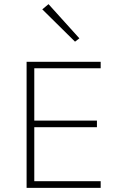

<svg xmlns="http://www.w3.org/2000/svg" viewBox="-20 -904 577 924"><path d="M108 0V-606.5H464.5V-575.5H145V-323.5H446.5V-292H145V-32H464.5V0ZM341 -703.5 183.5 -859 213.5 -884 362 -719.5Z"/></svg>

Font: Karla ExtraLight
Style: Regular
Weight: 250
Designer: Jonathan Pinhorn
Version: Version 2.004;gftools[0.9.33]